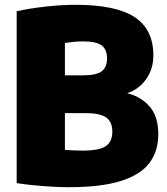

<svg xmlns="http://www.w3.org/2000/svg" viewBox="-20 -770 696 800"><path d="M265.5 10Q235 10 196.5 7.8Q158 5.5 119.5 1.8Q81 -2 49.5 -7V-723Q102.5 -735 169 -742.5Q235.5 -750 295 -750Q462.5 -750 540.8 -698.8Q619 -647.5 619 -539.5Q619 -482.5 588.8 -440Q558.5 -397.5 510 -381.5Q565.5 -368.5 602.5 -327.2Q639.5 -286 639.5 -210.5Q639.5 -139.5 602 -90.2Q564.5 -41 482.2 -15.5Q400 10 265.5 10ZM326.5 -597.5Q306.5 -597.5 288 -595.8Q269.5 -594 250.5 -591V-456H324Q381.5 -456 403.8 -473Q426 -490 426 -526.5Q426 -564 403.5 -580.8Q381 -597.5 326.5 -597.5ZM324 -142.5Q394 -142.5 421 -161.2Q448 -180 448 -221.5Q448 -262 422.8 -280.2Q397.5 -298.5 339 -298.5H250.5V-145.5Q272.5 -144 289.5 -143.2Q306.5 -142.5 324 -142.5Z"/></svg>

Font: Encode Sans SmCnd Black
Style: Regular
Weight: 900
Width: 4
Designer: Multiple Designers
Foundry: Impallari Type
Version: Version 3.002; ttfautohint (v1.8.3) -l 8 -r 50 -G 200 -x 14 